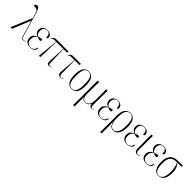

<svg xmlns="http://www.w3.org/2000/svg" viewBox="346 -2418 4303 4303"><g transform="rotate(45 2497.5 -266.5)"><path d="M51 0 261 -498 227 -615Q216 -657 200.5 -678.5Q185 -700 157 -707Q129 -714 81 -713Q81 -738 92.5 -755Q104 -772 132 -772Q154 -772 171 -761Q188 -750 202 -722Q216 -694 231 -643L390 -100Q404 -47 420.5 -26Q437 -5 465 -5Q480 -5 493.5 -12Q507 -19 515 -25L519 -17Q507 -6 492.5 0Q478 6 461 6Q427 6 410.5 -14Q394 -34 379 -89L279 -434H276L102 0Z M678 10Q604 10 561.5 -29Q519 -68 519 -136Q519 -192 548.5 -228Q578 -264 625 -282V-284Q583 -298 559 -329Q535 -360 535 -407Q535 -471 578.5 -507Q622 -543 687 -543Q756 -543 789 -511Q822 -479 822 -440Q822 -401 784 -401Q784 -464 762.5 -498.5Q741 -533 685 -533Q632 -533 604 -499Q576 -465 576 -410Q576 -355 598 -327.5Q620 -300 640 -290Q673 -301 698 -307.5Q723 -314 742 -315Q747 -311 752 -304.5Q757 -298 757 -287Q757 -274 747.5 -264.5Q738 -255 722 -255Q705 -255 688 -260.5Q671 -266 640 -279Q611 -264 586 -230.5Q561 -197 561 -138Q561 -67 595.5 -33.5Q630 0 684 0Q788 0 810 -115Q825 -108 825 -86Q825 -69 810.5 -46.5Q796 -24 763.5 -7Q731 10 678 10Z M955 0 1006 -495H975Q943 -495 924 -491.5Q905 -488 893.5 -479Q882 -470 870 -454L865 -457Q876 -482 889 -499.5Q902 -517 924 -526.5Q946 -536 986 -536H1356L1351 -495H1238L1251 -84Q1251 -36 1260.5 -20.5Q1270 -5 1291 -5Q1302 -5 1314.5 -12.5Q1327 -20 1338 -30L1344 -23Q1312 6 1277 6Q1232 6 1219.5 -23.5Q1207 -53 1211 -98L1231 -495H1013L999 0Z M1636 6Q1600 6 1582.5 -9Q1565 -24 1560 -48.5Q1555 -73 1558 -103L1588 -495H1508Q1476 -495 1457 -491.5Q1438 -488 1426.5 -479Q1415 -470 1403 -454L1398 -457Q1409 -482 1422 -499.5Q1435 -517 1457 -526.5Q1479 -536 1519 -536H1750L1745 -495H1596L1598 -90Q1598 -42 1609.5 -23.5Q1621 -5 1650 -5Q1669 -5 1683.5 -13Q1698 -21 1707 -30L1713 -23Q1696 -8 1678.5 -1Q1661 6 1636 6Z M1995 10Q1912 10 1865.5 -57.5Q1819 -125 1819 -267Q1819 -543 1998 -543Q2173 -543 2173 -267Q2173 -123 2128 -56.5Q2083 10 1995 10ZM1996 0Q2071 0 2101 -66.5Q2131 -133 2131 -267Q2131 -407 2100.5 -470Q2070 -533 1997 -533Q1922 -533 1891 -469.5Q1860 -406 1860 -267Q1860 -131 1892.5 -65.5Q1925 0 1996 0Z M2279 239 2281 -134 2279 -536H2325L2322 -163Q2321 -89 2347 -45Q2373 -1 2427 -1Q2471 -1 2499 -26.5Q2527 -52 2540.5 -95Q2554 -138 2554 -190L2552 -536H2598L2594 -75Q2594 -38 2603 -21.5Q2612 -5 2632 -5Q2642 -5 2653.5 -9.5Q2665 -14 2682 -25L2686 -17Q2654 6 2620 6Q2554 6 2555 -79H2553Q2536 -38 2506.5 -14Q2477 10 2428 10Q2381 10 2357 -12Q2333 -34 2324 -56H2322L2324 239Z M2913 10Q2839 10 2796.5 -29Q2754 -68 2754 -136Q2754 -192 2783.5 -228Q2813 -264 2860 -282V-284Q2818 -298 2794 -329Q2770 -360 2770 -407Q2770 -471 2813.5 -507Q2857 -543 2922 -543Q2991 -543 3024 -511Q3057 -479 3057 -440Q3057 -401 3019 -401Q3019 -464 2997.5 -498.5Q2976 -533 2920 -533Q2867 -533 2839 -499Q2811 -465 2811 -410Q2811 -355 2833 -327.5Q2855 -300 2875 -290Q2908 -301 2933 -307.5Q2958 -314 2977 -315Q2982 -311 2987 -304.5Q2992 -298 2992 -287Q2992 -274 2982.5 -264.5Q2973 -255 2957 -255Q2940 -255 2923 -260.5Q2906 -266 2875 -279Q2846 -264 2821 -230.5Q2796 -197 2796 -138Q2796 -67 2830.5 -33.5Q2865 0 2919 0Q3023 0 3045 -115Q3060 -108 3060 -86Q3060 -69 3045.5 -46.5Q3031 -24 2998.5 -7Q2966 10 2913 10Z M3135 239 3138 -86 3137 -291Q3137 -407 3182 -475Q3227 -543 3319 -543Q3404 -543 3448 -476.5Q3492 -410 3492 -278Q3492 -174 3468 -111Q3444 -48 3403 -19Q3362 10 3311 10Q3285 10 3259 -2Q3233 -14 3212 -44.5Q3191 -75 3180 -131H3178L3181 239ZM3309 -3Q3369 -3 3410 -67.5Q3451 -132 3451 -276Q3451 -398 3421.5 -465.5Q3392 -533 3318 -533Q3241 -533 3209.5 -468Q3178 -403 3178 -286V-188Q3196 -84 3228 -43.5Q3260 -3 3309 -3Z M3749 10Q3675 10 3632.5 -29Q3590 -68 3590 -136Q3590 -192 3619.5 -228Q3649 -264 3696 -282V-284Q3654 -298 3630 -329Q3606 -360 3606 -407Q3606 -471 3649.5 -507Q3693 -543 3758 -543Q3827 -543 3860 -511Q3893 -479 3893 -440Q3893 -401 3855 -401Q3855 -464 3833.5 -498.5Q3812 -533 3756 -533Q3703 -533 3675 -499Q3647 -465 3647 -410Q3647 -355 3669 -327.5Q3691 -300 3711 -290Q3744 -301 3769 -307.5Q3794 -314 3813 -315Q3818 -311 3823 -304.5Q3828 -298 3828 -287Q3828 -274 3818.5 -264.5Q3809 -255 3793 -255Q3776 -255 3759 -260.5Q3742 -266 3711 -279Q3682 -264 3657 -230.5Q3632 -197 3632 -138Q3632 -67 3666.5 -33.5Q3701 0 3755 0Q3859 0 3881 -115Q3896 -108 3896 -86Q3896 -69 3881.5 -46.5Q3867 -24 3834.5 -7Q3802 10 3749 10Z M4079 10Q4032 10 4010 -18Q3988 -46 3988 -111L3986 -536H4031L4028 -109Q4028 -80 4032 -55.5Q4036 -31 4049 -16.5Q4062 -2 4088 -2Q4101 -2 4113 -7Q4125 -12 4139 -21L4144 -13Q4131 -3 4114 3.5Q4097 10 4079 10Z M4360 10Q4286 10 4243.5 -29Q4201 -68 4201 -136Q4201 -192 4230.5 -228Q4260 -264 4307 -282V-284Q4265 -298 4241 -329Q4217 -360 4217 -407Q4217 -471 4260.5 -507Q4304 -543 4369 -543Q4438 -543 4471 -511Q4504 -479 4504 -440Q4504 -401 4466 -401Q4466 -464 4444.5 -498.5Q4423 -533 4367 -533Q4314 -533 4286 -499Q4258 -465 4258 -410Q4258 -355 4280 -327.5Q4302 -300 4322 -290Q4355 -301 4380 -307.5Q4405 -314 4424 -315Q4429 -311 4434 -304.5Q4439 -298 4439 -287Q4439 -274 4429.5 -264.5Q4420 -255 4404 -255Q4387 -255 4370 -260.5Q4353 -266 4322 -279Q4293 -264 4268 -230.5Q4243 -197 4243 -138Q4243 -67 4277.5 -33.5Q4312 0 4366 0Q4470 0 4492 -115Q4507 -108 4507 -86Q4507 -69 4492.5 -46.5Q4478 -24 4445.5 -7Q4413 10 4360 10Z M4747 10Q4663 10 4618.5 -59.5Q4574 -129 4574 -254Q4574 -399 4636.5 -467.5Q4699 -536 4815 -536H4979L4974 -499H4840Q4884 -458 4906 -397.5Q4928 -337 4928 -250Q4928 -173 4907.5 -114.5Q4887 -56 4847 -23Q4807 10 4747 10ZM4747 1Q4814 1 4850 -62.5Q4886 -126 4886 -251Q4886 -330 4871 -396.5Q4856 -463 4832 -499H4803Q4714 -499 4664.5 -441Q4615 -383 4615 -255Q4615 1 4747 1Z"/></g></svg>

Font: Noto Serif Display Condensed ExtraLight
Style: Regular
Weight: 200
Width: 3
Designer: Monotype Design Team
Foundry: Monotype Imaging Inc.
Version: Version 2.009